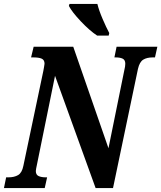

<svg xmlns="http://www.w3.org/2000/svg" viewBox="-40 -950 815 970"><path d="M-9 -54H2Q32 -54 51.5 -65.5Q71 -77 78 -112L179 -592Q180 -600 182.5 -611.5Q185 -623 185 -628Q185 -647 171 -653.5Q157 -660 128 -660H117L130 -714H330L508 -201L588 -595Q593 -615 593 -628Q593 -647 580 -653.5Q567 -660 544 -660H538L549 -714H755L743 -660H732Q702 -660 683.5 -648.5Q665 -637 657 -602L531 0H443L238 -567L147 -120Q141 -93 141 -86Q141 -67 155 -60.5Q169 -54 193 -54H198L186 0H-20ZM308 -920 311 -930H452Q460 -897 478.5 -854Q497 -811 512 -783L509 -770H451Q413 -795 368.5 -842Q324 -889 308 -920Z"/></svg>

Font: Noto Serif CondExtraBold
Style: Italic
Weight: 800
Width: 3
Italic angle: -12°
Designer: Monotype Design Team
Foundry: Monotype Imaging Inc.
Version: Version 1.001